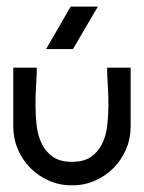

<svg xmlns="http://www.w3.org/2000/svg" viewBox="-20 -559 434 579"><path d="M197 0Q160 0 128 -14Q96 -28 72 -52Q48 -76 34 -108.5Q20 -141 20 -178V-355H91Q91 -333 89 -304Q87 -275 87 -243.5Q87 -212 90.5 -181Q94 -150 106 -125.5Q118 -101 139.5 -86Q161 -71 197 -71Q233 -71 254.5 -86Q276 -101 288 -125.5Q300 -150 303.5 -181Q307 -212 307 -243.5Q307 -275 305 -304Q303 -333 303 -355H374V-178Q374 -141 360 -108.5Q346 -76 322 -52Q298 -28 266 -14Q234 0 197 0ZM193 -539H275L200 -411H119L193 -539Z"/></svg>

Font: Googee
Style: Regular
Weight: 400
Designer: Peter Wiegel
Foundry: CATFonts Peter Wiegel
Version: 1.000